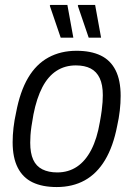

<svg xmlns="http://www.w3.org/2000/svg" viewBox="-20 -743 538 775"><path d="M209 12Q151 12 111.5 -7Q72 -26 51.5 -66.5Q31 -107 31 -169Q31 -197 34.5 -227.5Q38 -258 45 -289Q61 -374 93.5 -429Q126 -484 175.5 -511Q225 -538 289 -538Q347 -538 386.5 -519Q426 -500 446.5 -459.5Q467 -419 467 -356Q467 -327 463.5 -296.5Q460 -266 453 -235Q437 -152 404 -97Q371 -42 322 -15Q273 12 209 12ZM211 -47Q256 -47 290.5 -70Q325 -93 348.5 -138.5Q372 -184 383 -250Q388 -277 390.5 -296.5Q393 -316 394 -331Q395 -346 395 -359Q395 -401 382.5 -427.5Q370 -454 346 -466.5Q322 -479 286 -479Q242 -479 208 -457Q174 -435 151 -391Q128 -347 115 -281Q110 -254 107 -233Q104 -212 103 -196.5Q102 -181 102 -167Q102 -125 114 -98.5Q126 -72 151 -59.5Q176 -47 211 -47ZM338 -591 294 -720 296 -723H364L388 -591ZM225 -591 181 -720 183 -723H252L276 -591Z"/></svg>

Font: Archivo SemiCondensed Light
Style: Italic
Weight: 300
Width: 4
Italic angle: -10°
Designer: Hector Gatti
Foundry: Omnibus-Type
Version: Version 2.001